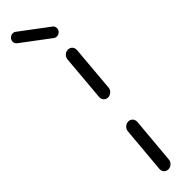

<svg xmlns="http://www.w3.org/2000/svg" viewBox="-258 -663 639 639"><g transform="rotate(-45 61.0 -343.5)"><path d="M59.3 0Q53.3 0 48.3 -3Q43.3 -5.9 40.9 -11.1Q38.5 -16.3 38.9 -22.2L53.3 -185.2Q53.7 -191.1 57.2 -196.3Q60.7 -201.5 66.1 -204.4Q71.5 -207.4 77.4 -207.4Q83.3 -207.4 88.3 -204.4Q93.3 -201.5 95.7 -196.3Q98.1 -191.1 97.8 -185.2L83.3 -22.2Q83 -16.3 79.4 -11.1Q75.9 -5.9 70.6 -3Q65.2 0 59.3 0ZM86.3 -311.1Q80.4 -311.1 75.6 -314.1Q70.7 -317 68.3 -322.2Q65.9 -327.4 66.3 -333.3L80.4 -496.3Q80.7 -502.2 84.3 -507.4Q87.8 -512.6 93.1 -515.6Q98.5 -518.5 104.4 -518.5Q110.4 -518.5 115.4 -515.6Q120.4 -512.6 122.8 -507.4Q125.2 -502.2 124.8 -496.3L110.7 -333.3Q110.4 -327.4 106.9 -322.2Q103.3 -317 97.8 -314.1Q92.2 -311.1 86.3 -311.1ZM-7 -668.1Q-6.7 -675.9 -0.7 -681.3Q5.2 -686.7 13 -686.7Q19.6 -686.7 23.3 -683.3L123 -608.5Q126.3 -605.9 128 -602Q129.6 -598.1 129.3 -593.7Q128.9 -585.9 123 -580.6Q117 -575.2 109.3 -575.2Q103 -575.2 98.9 -578.5L-0.7 -653.3Q-4.1 -655.9 -5.7 -659.8Q-7.4 -663.7 -7 -668.1Z"/></g></svg>

Font: 26F Galaxy Sans Oblique
Style: Regular
Weight: 400
Italic angle: -5°
Designer: C₂₉H₂₅N₃O₅
Version: Version 1.200;FEAKit 1.0